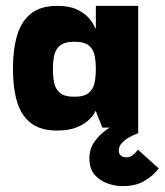

<svg xmlns="http://www.w3.org/2000/svg" viewBox="-20 -434 560 653"><path d="M174 10Q118 10 85 -15.5Q52 -41 38 -88Q24 -135 24 -200Q24 -265 38 -313Q52 -361 85 -387.5Q118 -414 174 -414Q215 -414 240 -402.5Q265 -391 279 -376Q293 -361 298.5 -349.5Q304 -338 304 -338H306V-414H450V0H328L306 -56H304Q305 -56 299 -46Q293 -36 278.5 -23Q264 -10 238.5 0Q213 10 174 10ZM233 -105Q267 -105 282.5 -118.5Q298 -132 302 -154Q306 -176 306 -199Q306 -223 302 -244.5Q298 -266 282.5 -279Q267 -292 233 -292Q199 -292 183.5 -278.5Q168 -265 164 -244Q160 -223 160 -199Q160 -175 164 -153.5Q168 -132 183.5 -118.5Q199 -105 233 -105ZM396 199Q372 199 346 190Q320 181 302 160.5Q284 140 284 104Q284 73 301 48.5Q318 24 342.5 7Q367 -10 391.5 -21.5Q416 -33 433 -38Q450 -43 450 -43V19Q450 19 440 23Q430 27 417 34.5Q404 42 394 53Q384 64 384 79Q384 89 391 95Q398 101 409 101Q421 101 430 94.5Q439 88 444 81.5Q449 75 449 75L520 139Q520 139 506.5 154Q493 169 466 184Q439 199 396 199Z"/></svg>

Font: Darker Grotesque Black
Style: Regular
Weight: 900
Designer: Gabriel Lam
Foundry: TypeRant
Version: Version 1.000;gftools[0.9.28]